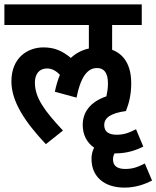

<svg xmlns="http://www.w3.org/2000/svg" viewBox="-20 -642 713 875"><path d="M178 -426C108 -426 32 -381 32 -271C32 -179 94 -86 189 15L267 -47C183 -137 139 -196 139 -266C139 -302 157 -330 194 -330C217 -330 236 -319 253 -301C244 -279 236 -253 230 -224L329 -197C351 -312 391 -332 422 -332C451 -332 472 -314 472 -262C472 -241 469 -222 465 -203C394 -179 357 -133 357 -73C357 -27 376 8 409 31C401 46 397 63 397 82C397 164 456 213 547 213C598 213 639 198 673 181L640 103C605 121 582 128 551 128C517 128 495 116 495 84C495 75 497 66 502 57C504 57 505 57 507 57C558 57 599 43 633 26L600 -53C565 -35 542 -28 512 -28C478 -28 455 -40 455 -72C455 -104 482 -126 554 -136C569 -174 578 -213 578 -263C578 -345 545 -395 491 -415V-528H626V-622H0V-528H385V-421C354 -414 326 -400 303 -378C264 -410 229 -426 178 -426Z"/></svg>

Font: Noto Sans Devanagari UI Condensed SemiBold
Style: Regular
Weight: 600
Width: 3
Designer: Jelle Bosma - Monotype Design Team
Foundry: Monotype Imaging Inc.
Version: Version 2.003